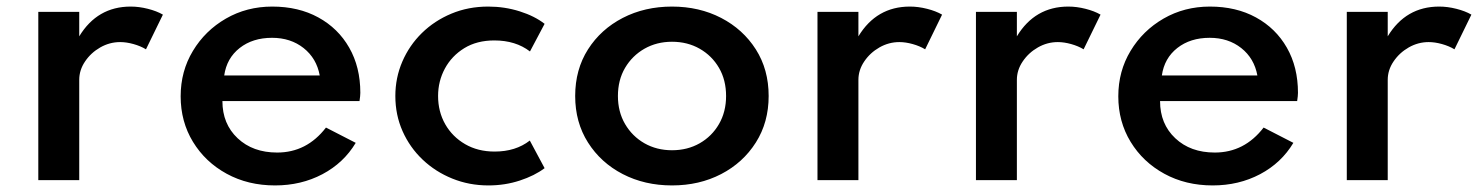

<svg xmlns="http://www.w3.org/2000/svg" viewBox="-20 -548 4502 584"><path d="M96.5 0H221V-305Q221 -335 238.8 -361.2Q256.5 -387.5 285 -403.8Q313.5 -420 345.5 -420Q364.5 -420 386 -414Q407.5 -408 424 -398L475.5 -503.5Q456.5 -514.5 429.8 -521.2Q403 -528 377.5 -528Q276 -528 221 -437.5V-512H96.5Z M816.5 16Q896 16 960.8 -18.2Q1025.5 -52.5 1062 -113.5L971.5 -160Q913 -84 823 -84Q749 -84 702.8 -127.5Q656.5 -171 656.5 -240.5H1073.5Q1076 -257 1076 -265.5Q1076 -344 1042.2 -403Q1008.5 -462 948.2 -495Q888 -528 808 -528Q730.5 -528 667.2 -491.5Q604 -455 566.8 -393.2Q529.5 -331.5 529.5 -255Q529.5 -178 567 -116.5Q604.5 -55 669.5 -19.5Q734.5 16 816.5 16ZM662 -318.5Q669.5 -371 709 -402Q748.5 -433 807.5 -433Q864 -433 903.5 -401.8Q943 -370.5 952.5 -318.5Z M1465.5 16Q1516 16 1561 1.2Q1606 -13.5 1636.5 -36.5L1591.5 -120.5Q1548.5 -87 1484.5 -87Q1433.5 -87 1394.8 -109.5Q1356 -132 1334.2 -170.2Q1312.5 -208.5 1312.5 -256Q1312.5 -301 1333.2 -339.5Q1354 -378 1392.2 -401.5Q1430.5 -425 1483.5 -425Q1548.5 -425 1592 -391.5L1636.5 -475.5Q1606.5 -499 1560.8 -513.5Q1515 -528 1465 -528Q1404.5 -528 1353 -506.5Q1301.5 -485 1263.2 -447.5Q1225 -410 1203.8 -360.8Q1182.5 -311.5 1182.5 -256Q1182.5 -198.5 1204.5 -149Q1226.5 -99.5 1265.5 -62.5Q1304.5 -25.5 1355.8 -4.8Q1407 16 1465.5 16Z M2024 16Q2107 16 2173.5 -18.5Q2240 -53 2279 -114.5Q2318 -176 2318 -256Q2318 -336.5 2279 -397.8Q2240 -459 2173.5 -493.5Q2107 -528 2024 -528Q1941 -528 1874.2 -493.5Q1807.5 -459 1768.5 -397.8Q1729.5 -336.5 1729.5 -256Q1729.5 -176 1768.5 -114.5Q1807.5 -53 1874.2 -18.5Q1941 16 2024 16ZM2024 -91Q1977.5 -91 1940.2 -112.2Q1903 -133.5 1881.2 -170.8Q1859.5 -208 1859.5 -256Q1859.5 -304.5 1881.2 -341.5Q1903 -378.5 1940.2 -399.8Q1977.5 -421 2024 -421Q2071 -421 2108.2 -399.8Q2145.5 -378.5 2167 -341.5Q2188.5 -304.5 2188.5 -256Q2188.5 -208 2167 -170.8Q2145.5 -133.5 2108.2 -112.2Q2071 -91 2024 -91Z M2466.5 0H2591V-305Q2591 -335 2608.8 -361.2Q2626.5 -387.5 2655 -403.8Q2683.5 -420 2715.5 -420Q2734.5 -420 2756 -414Q2777.5 -408 2794 -398L2845.5 -503.5Q2826.5 -514.5 2799.8 -521.2Q2773 -528 2747.5 -528Q2646 -528 2591 -437.5V-512H2466.5Z M2948.5 0H3073V-305Q3073 -335 3090.8 -361.2Q3108.5 -387.5 3137 -403.8Q3165.5 -420 3197.5 -420Q3216.5 -420 3238 -414Q3259.5 -408 3276 -398L3327.5 -503.5Q3308.5 -514.5 3281.8 -521.2Q3255 -528 3229.5 -528Q3128 -528 3073 -437.5V-512H2948.5Z M3668.5 16Q3748 16 3812.8 -18.2Q3877.5 -52.5 3914 -113.5L3823.5 -160Q3765 -84 3675 -84Q3601 -84 3554.8 -127.5Q3508.5 -171 3508.5 -240.5H3925.5Q3928 -257 3928 -265.5Q3928 -344 3894.2 -403Q3860.5 -462 3800.2 -495Q3740 -528 3660 -528Q3582.5 -528 3519.2 -491.5Q3456 -455 3418.8 -393.2Q3381.5 -331.5 3381.5 -255Q3381.5 -178 3419 -116.5Q3456.5 -55 3521.5 -19.5Q3586.5 16 3668.5 16ZM3514 -318.5Q3521.5 -371 3561 -402Q3600.5 -433 3659.5 -433Q3716 -433 3755.5 -401.8Q3795 -370.5 3804.5 -318.5Z M4076.5 0H4201V-305Q4201 -335 4218.8 -361.2Q4236.5 -387.5 4265 -403.8Q4293.5 -420 4325.5 -420Q4344.5 -420 4366 -414Q4387.5 -408 4404 -398L4455.5 -503.5Q4436.5 -514.5 4409.8 -521.2Q4383 -528 4357.5 -528Q4256 -528 4201 -437.5V-512H4076.5Z"/></svg>

Font: Spartan SemiBold
Style: Regular
Weight: 600
Designer: Matt Bailey, Mirko Velimirovic
Foundry: Matt Bailey
Version: Version 1.003; ttfautohint (v1.8.3)